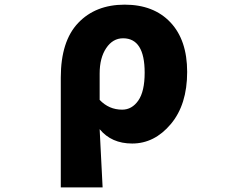

<svg xmlns="http://www.w3.org/2000/svg" viewBox="-20 -603 1040 825"><path d="M241.2 202.1V-269.5Q241.2 -425.8 315.9 -504.4Q390.6 -583 515.6 -583Q640.6 -583 712.4 -506.8Q784.2 -430.7 784.2 -293.9Q784.2 -153.3 713.9 -69.8Q643.6 13.7 547.9 13.7Q459 13.7 408.2 -47.9Q413.1 38.1 420.9 202.1ZM504.9 -131.8Q546.9 -131.8 574.2 -170.9Q601.6 -210 601.6 -291Q601.6 -438.5 508.8 -438.5Q464.8 -438.5 436.5 -396.5Q408.2 -354.5 408.2 -287.1V-173.8Q448.2 -131.8 504.9 -131.8Z"/></svg>

Font: GenEi Gothic M Heavy
Style: Regular
Weight: 800
Designer: o_tamon (Modified); [Source Han Sans]
Ryoko NISHIZUKA  (kana & ideographs); Paul D. Hunt (Latin, Greek & Cyrillic); Wenl
Version: Version 1.1a;Original Version 1.004